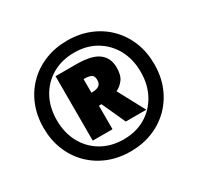

<svg xmlns="http://www.w3.org/2000/svg" viewBox="-156 -908 1135 1102"><g transform="rotate(-30 412.0 -357.0)"><path d="M412 10Q332 10 265 -17Q198 -44 148.5 -93.5Q99 -143 72 -210Q45 -277 45 -357Q45 -437 72 -504Q99 -571 148.5 -620.5Q198 -670 265 -697Q332 -724 412 -724Q492 -724 559 -697Q626 -670 675.5 -620.5Q725 -571 752 -504Q779 -437 779 -357Q779 -277 752 -210Q725 -143 675.5 -93.5Q626 -44 559 -17Q492 10 412 10ZM412 -70Q494 -70 556 -106.5Q618 -143 653.5 -208Q689 -273 689 -357Q689 -442 653.5 -506.5Q618 -571 556 -607.5Q494 -644 412 -644Q330 -644 267 -607.5Q204 -571 168.5 -506.5Q133 -442 133 -357Q133 -273 168.5 -208Q204 -143 267 -106.5Q330 -70 412 -70ZM253 -153V-580H389Q493 -580 537.5 -545.5Q582 -511 582 -448Q582 -397 562 -370.5Q542 -344 513 -330L608 -153H472L401 -309H384V-153ZM389 -395Q418 -395 434 -405.5Q450 -416 450 -443Q450 -469 434 -477Q418 -485 390 -485H384V-395Z"/></g></svg>

Font: Noto Sans Cherokee Black
Style: Regular
Weight: 900
Designer: Monotype Design Team
Foundry: Monotype Imaging Inc.
Version: Version 2.001; ttfautohint (v1.8.4.7-5d5b)